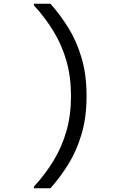

<svg xmlns="http://www.w3.org/2000/svg" viewBox="-20 -831 640 1036"><path d="M163 185V176Q223 111 268 37.5Q313 -36 338 -122Q363 -208 363 -313Q363 -418 338 -504Q313 -590 268 -663.5Q223 -737 163 -802V-811H252Q304 -753 348.5 -681.5Q393 -610 420 -519.5Q447 -429 447 -313Q447 -197 420 -106.5Q393 -16 348.5 55.5Q304 127 252 185Z"/></svg>

Font: DM Mono
Style: Regular
Weight: 400
Designer: Colophon Foundry
Foundry: Colophon Foundry
Version: Version 1.000; ttfautohint (v1.8.2.53-6de2)